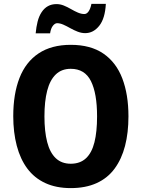

<svg xmlns="http://www.w3.org/2000/svg" viewBox="-20 -955 727 985"><path d="M639 -358Q639 -274 621.5 -206.5Q604 -139 568 -90Q532 -41 475.5 -15.5Q419 10 343 10Q268 10 212 -16Q156 -42 120 -90.5Q84 -139 66 -207.5Q48 -276 48 -359Q48 -473 80 -555Q112 -637 178 -681Q244 -725 343 -725Q445 -725 510.5 -680Q576 -635 607.5 -552.5Q639 -470 639 -358ZM208 -358Q208 -281 222 -226.5Q236 -172 266 -143.5Q296 -115 343 -115Q391 -115 421 -143Q451 -171 464.5 -225Q478 -279 478 -358Q478 -476 446.5 -539Q415 -602 343 -602Q296 -602 266 -573Q236 -544 222 -489.5Q208 -435 208 -358ZM523 -935Q519 -860 489 -822.5Q459 -785 417 -785Q398 -785 378.5 -792.5Q359 -800 340.5 -810.5Q322 -821 305 -828.5Q288 -836 273 -836Q262 -836 251.5 -823Q241 -810 237 -784H163Q166 -817 173 -844.5Q180 -872 193.5 -892.5Q207 -913 226 -923.5Q245 -934 270 -934Q289 -934 307.5 -926.5Q326 -919 344 -908.5Q362 -898 379.5 -890.5Q397 -883 413 -883Q425 -883 434.5 -896.5Q444 -910 449 -935Z"/></svg>

Font: Noto Sans Display SemiCondensed
Style: Regular
Weight: 400
Width: 4
Version: Version 2.003